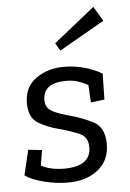

<svg xmlns="http://www.w3.org/2000/svg" viewBox="-51 -722 520 770"><g transform="rotate(-5 209.0 -336.5)"><path d="M389 -624 207 -520 189 -551 354 -683ZM181 -47Q289 -47 289 -124Q289 -165 256.5 -179.5Q224 -194 172 -208Q128 -219 91.5 -241Q55 -263 55 -321Q55 -387 103 -420.5Q151 -454 214 -454Q259 -454 300 -442Q341 -430 368 -413L366 -309L311 -302L307 -373Q288 -383 267.5 -390Q247 -397 220 -397Q126 -397 126 -328Q126 -298 149 -284Q172 -270 221 -257Q267 -245 313.5 -222Q360 -199 360 -130Q360 -65 313 -27.5Q266 10 191 10Q145 10 95.5 -2.5Q46 -15 20 -34L44 -135L99 -129L89 -67Q128 -47 181 -47Z"/></g></svg>

Font: Zilla Slab Regular
Style: Italic
Weight: 400
Italic angle: -6°
Designer: Typotheque.com
Foundry: Typotheque type foundry
Version: Version 1.1; 2017; ttfautohint (v1.6)